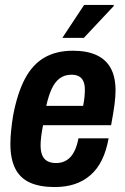

<svg xmlns="http://www.w3.org/2000/svg" viewBox="-20 -744 506 776"><path d="M201 12Q141 12 101 -6Q61 -24 41.5 -63Q22 -102 22 -162Q22 -188 25 -217Q28 -246 33 -277Q50 -367 80.5 -425Q111 -483 159 -511Q207 -539 275 -539Q331 -539 369.5 -521.5Q408 -504 427.5 -468.5Q447 -433 447 -378Q447 -355 443 -323Q439 -291 429 -238H154Q149 -213 146.5 -192.5Q144 -172 144 -157Q144 -133 150.5 -117Q157 -101 171 -93Q185 -85 207 -85Q224 -85 238.5 -91Q253 -97 264 -108.5Q275 -120 283.5 -139Q292 -158 297 -185H419Q410 -135 392 -98Q374 -61 346 -36.5Q318 -12 282 0Q246 12 201 12ZM167 -316H316Q320 -336 321.5 -352.5Q323 -369 323 -381Q323 -402 317 -415.5Q311 -429 299 -435.5Q287 -442 269 -442Q241 -442 221.5 -427.5Q202 -413 189 -385Q176 -357 167 -316ZM232 -591 320 -724H439L440 -720L319 -591Z"/></svg>

Font: Archivo Condensed
Style: Bold Italic
Weight: 700
Width: 3
Italic angle: -10°
Designer: Hector Gatti
Foundry: Omnibus-Type
Version: Version 2.001